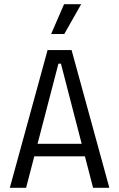

<svg xmlns="http://www.w3.org/2000/svg" viewBox="-20 -900 571 920"><path d="M27 0 208 -660H323L504 0H426L272 -595H260L105 0ZM118 -151V-211H418V-151ZM288 -737H225L287 -880H369Z"/></svg>

Font: Bricolage Grotesque SemiCondensed Light
Style: Regular
Weight: 300
Width: 4
Designer: Mathieu Triay
Foundry: Atelier Triay
Version: Version 1.000;gftools[0.9.30]